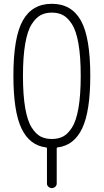

<svg xmlns="http://www.w3.org/2000/svg" viewBox="-20 -760 540 1000"><path d="M308.1 -681.2Q283.2 -694.3 250 -694.3Q216.8 -694.3 191.9 -681.2Q167 -668 145 -633.8Q123 -599.6 111.3 -532.2Q99.6 -464.8 99.6 -364.7Q99.6 -264.6 111.3 -197.3Q123 -129.9 145 -95.7Q167 -61.5 191.9 -48.8Q216.8 -36.1 250 -36.1Q283.2 -36.1 308.1 -48.8Q333 -61.5 355 -95.7Q377 -129.9 388.7 -197.3Q400.4 -264.6 400.4 -364.7Q400.4 -464.8 388.7 -532.2Q377 -599.6 355 -633.8Q333 -668 308.1 -681.2ZM219.7 7.8Q133.8 -2.9 91.8 -91.3Q49.8 -179.7 49.8 -365.2Q49.8 -565.4 98.6 -652.8Q147.5 -740.2 250 -740.2Q352.5 -740.2 401.4 -652.8Q450.2 -565.4 450.2 -365.2Q450.2 -180.7 408.2 -91.8Q366.2 -2.9 280.3 7.8Q275.4 7.8 275.4 13.7V195.3Q275.4 206.1 267.6 212.9Q259.8 219.7 250 219.7Q240.2 219.7 232.4 212.9Q224.6 206.1 224.6 195.3V13.7Q224.6 7.8 219.7 7.8Z"/></svg>

Font: Rounded-L Mgen+ 1m light
Style: Regular
Weight: 200
Designer: [Source Han Sans]
Ryoko NISHIZUKA  (kana & ideographs); Paul D. Hunt (Latin, Greek & Cyrillic); Wenlong ZHANG  (bopomofo
Version: Version 1.059.20150602